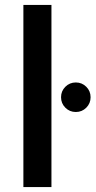

<svg xmlns="http://www.w3.org/2000/svg" viewBox="-20 -760 388 780"><path d="M75 -740H189V0H75ZM228 -365Q228 -390 245.5 -407.5Q263 -425 288 -425Q313 -425 330.5 -407.5Q348 -390 348 -365Q348 -340 330.5 -322.5Q313 -305 288 -305Q263 -305 245.5 -322.5Q228 -340 228 -365Z"/></svg>

Font: Poppins-Tabular Medium
Style: Regular
Weight: 500
Designer: Ninad Kale (Devanagari), Jonny Pinhorn (Latin)
Foundry: Indian Type Foundry
Version: Version 4.004